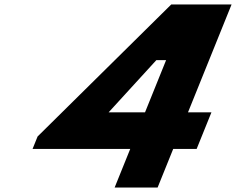

<svg xmlns="http://www.w3.org/2000/svg" viewBox="-20 -845 1063 865"><path d="M1023.3 -825H751.6L149.3 -230L126.7 -174H566.7L496.4 0H690L760.3 -174H865.9L932.6 -339H827ZM728.3 -574 633.4 -339H469.5L684.3 -574Z"/></svg>

Font: Hussar
Style: BdWideOblFour
Weight: 700
Foundry: Cannot Into Space Fonts
Version: Version 2.00